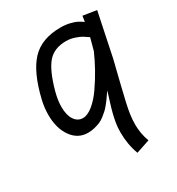

<svg xmlns="http://www.w3.org/2000/svg" viewBox="-171 -614 859 930"><g transform="rotate(-30 259.0 -149.0)"><path d="M129.9 -251Q117.7 -205.6 117.7 -168.9Q117.7 -123 135.3 -96.7Q152.8 -70.3 182.1 -70.3Q208 -70.3 238.3 -95Q268.6 -119.6 296.4 -159.7Q324.2 -199.7 347.2 -241Q370.1 -282.2 388.7 -324.2L407.2 -392.6Q389.6 -404.8 377.9 -411.9Q366.2 -418.9 343 -426.8Q319.8 -434.6 296.4 -434.6Q229 -434.6 193.1 -392.6Q157.2 -350.6 129.9 -251ZM502.4 -489.3 451.7 -246.1Q449.2 -234.4 422.1 -126.2Q395 -18.1 388.7 25.4Q384.3 56.2 384.3 83.5Q384.3 133.8 401.9 181.6L325.7 207Q303.7 148.4 303.7 80.6Q303.7 51.8 308.1 26.9Q315.9 -18.1 331.8 -68.1Q347.7 -118.2 349.6 -127.9Q348.1 -125.5 338.1 -110.8Q328.1 -96.2 323.5 -89.6Q318.8 -83 307.1 -68.6Q295.4 -54.2 286.6 -46.4Q277.8 -38.6 263.7 -27.3Q249.5 -16.1 235.8 -10.5Q222.2 -4.9 204.3 -0.5Q186.5 3.9 168 3.9Q111.8 3.9 77.6 -44.2Q43.5 -92.3 43.5 -167.5Q43.5 -206.1 52.7 -246.1Q84.5 -381.8 141.8 -443.4Q199.2 -504.9 306.2 -504.9Q334.5 -504.9 358.6 -498.8Q382.8 -492.7 394.5 -486.3Q406.2 -480 421.9 -469.2Q424.8 -483.9 426.8 -501Z"/></g></svg>

Font: Fantasque Sans Mono
Style: Italic
Weight: 400
Italic angle: -11°
Monospace: yes
Designer: Jany Belluz
Version: Version 1.8.0 ; ttfautohint (v1.8.2)